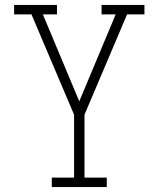

<svg xmlns="http://www.w3.org/2000/svg" viewBox="-20 -755 640 775"><path d="M189 0V-38H279V-292L107 -697H37V-735H210V-697H153L300 -346L447 -697H390V-735H563V-697H493L321 -292V-38H411V0Z"/></svg>

Font: Iosevka Slab XLtEx
Style: Regular
Weight: 200
Width: 7
Monospace: yes
Designer: Belleve Invis
Foundry: Belleve Invis
Version: Version 11.1.0; ttfautohint (v1.8.3)